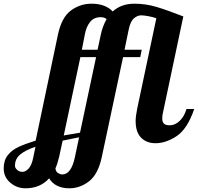

<svg xmlns="http://www.w3.org/2000/svg" viewBox="-229 -769 1071 1039"><path d="M-173.5 219.5C-149.8 239.8 -122.3 250 -91 250C-38.3 250 4.3 232 37 196C47 213.3 61.3 226.7 80 236C98.7 245.3 120.7 250 146 250C184.7 250 220.3 237.3 253 212C285.7 186.7 308.7 142.7 322 80L437 -460H530L538 -500H445L467 -607C473 -637 482.3 -657.7 495 -669C507.7 -680.3 521 -686 535 -686C543.7 -686 556.5 -684.5 573.5 -681.5C590.5 -678.5 605 -674.7 617 -670L513 -179C507.7 -152.3 505 -130.7 505 -114C505 -74 514.8 -44 534.5 -24C554.2 -4 580 6 612 6C650 6 688.3 -6.8 727 -32.5C765.7 -58.2 797.3 -107 822 -179H780C772.7 -153 760.7 -131.8 744 -115.5C727.3 -99.2 709.3 -91 690 -91C675.3 -91 664.8 -93.8 658.5 -99.5C652.2 -105.2 649 -114.7 649 -128C649 -139.3 650.3 -150 653 -160L763 -680C703.7 -703.3 654.8 -720.7 616.5 -732C578.2 -743.3 538.7 -749 498 -749C450.7 -749 411.7 -735 381 -707C354.3 -735 316 -749 266 -749C225.3 -749 188.2 -736.7 154.5 -712C120.8 -687.3 97.3 -643 84 -579L-36 -8C-74.7 4 -105.8 15.5 -129.5 26.5C-153.2 37.5 -172.3 52.3 -187 71C-201.7 89.7 -209 113.3 -209 142C-209 173.3 -197.2 199.2 -173.5 219.5ZM299 -500H214L230 -582C234.7 -608.7 243.8 -631 257.5 -649C271.2 -667 290.7 -676 316 -676C328.7 -676 339.3 -672.7 348 -666C332.7 -638.7 322 -609.7 316 -579ZM204 -51 116 -36 206 -460H291ZM176 83C162.7 144.3 140 175 108 175C100.7 175 93 172.5 85 167.5C77 162.5 72.3 154 71 142C78.3 126 85 105.3 91 80L110 -8L199 -26ZM-73.5 142.5C-84.5 154.8 -96 161 -108 161C-118.7 161 -128 157.5 -136 150.5C-144 143.5 -148 136 -148 128C-148 102.7 -138.3 82.2 -119 66.5C-99.7 50.8 -72.3 37 -37 25L-49 83C-54.3 110.3 -62.5 130.2 -73.5 142.5Z"/></svg>

Font: DonutKreme
Style: Regular
Weight: 400
Designer: Impallari Type
Foundry: Impallari Type
Version: Version 2.100